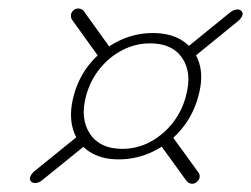

<svg xmlns="http://www.w3.org/2000/svg" viewBox="-20 -580 608 465"><path d="M267.5 -194Q311.5 -194 351 -213.2Q390.5 -232.5 419.5 -267.2Q448.5 -302 460.5 -347.5Q473 -393 462.5 -427.2Q452 -461.5 423 -480.8Q394 -500 350 -500Q306.5 -500 267.2 -480.8Q228 -461.5 199.2 -427.5Q170.5 -393.5 158.5 -348Q146.5 -303 156.5 -268Q166.5 -233 195.2 -213.5Q224 -194 267.5 -194ZM276 -219.5Q222 -219.5 197.8 -256Q173.5 -292.5 188.5 -348Q198.5 -385 221.5 -413.5Q244.5 -442 276.2 -458.5Q308 -475 343.5 -475Q397.5 -475 421.5 -439.2Q445.5 -403.5 430.5 -348Q421 -311 398 -282Q375 -253 343.5 -236.2Q312 -219.5 276 -219.5ZM455.5 -138.5Q462.5 -144 463.5 -150.8Q464.5 -157.5 460 -163L391.5 -257.5L363.5 -236L432 -141.5Q436.5 -136.5 443 -135.2Q449.5 -134 455.5 -138.5ZM159 -556Q152.5 -550.5 151.8 -543.8Q151 -537 155 -531.5L224 -435.5L252 -457L183 -553Q179 -558 172.2 -559.2Q165.5 -560.5 159 -556ZM54.5 -141Q59 -136 66.8 -136.8Q74.5 -137.5 82 -143.5L194.5 -234.5L176.5 -257L63.5 -165.5Q57 -160 53.8 -153.2Q50.5 -146.5 54.5 -141ZM565.5 -552.5Q561 -558 553.2 -557Q545.5 -556 538 -550.5L426 -459.5L443 -436.5L556 -528.5Q563 -534 566.2 -540.8Q569.5 -547.5 565.5 -552.5Z"/></svg>

Font: Fraunces 72pt Soft Wonky ExtraLight
Style: Italic
Weight: 250
Italic angle: -16°
Version: Version 1.000;[b76b70a41]